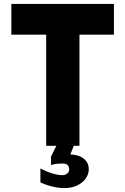

<svg xmlns="http://www.w3.org/2000/svg" viewBox="-20 -745 640 981"><path d="M216 -568H38V-725H562V-568H386V0H357L339.5 44Q383 45.5 408.2 66Q433.5 86.5 433.5 120Q433.5 145 417.8 167.2Q402 189.5 373.8 202.8Q345.5 216 309.5 216Q280 216 247.8 208.2Q215.5 200.5 186.5 187V116Q218.5 132.5 247.5 141.2Q276.5 150 298.5 150Q313.5 150 323.5 141.5Q333.5 133 333.5 121.5Q333.5 90.5 301 90.5Q266 90.5 240.5 98V55L268 0H216Z"/></svg>

Font: JuliaMono Black
Style: Regular
Weight: 900
Monospace: yes
Designer: cormullion
Foundry: corm
Version: Version 0.054; ttfautohint (v1.8.4)